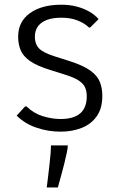

<svg xmlns="http://www.w3.org/2000/svg" viewBox="-20 -560 512 831"><path d="M242.2 9.8Q187.5 9.8 137.2 -7.6Q86.9 -24.9 52.2 -59.6L88.4 -99.1H95.2Q126.5 -68.8 166 -56.9Q205.6 -44.9 242.2 -44.9Q298.8 -44.9 327.1 -69.3Q355.5 -93.8 355.5 -143.6Q355.5 -165.5 348.1 -181.9Q340.8 -198.2 320.3 -211.7Q299.8 -225.1 260.3 -237.3L195.3 -257.8Q138.7 -275.4 109.1 -296.4Q79.6 -317.4 69.1 -343.3Q58.6 -369.1 58.6 -401.4Q58.6 -466.3 109.4 -502.9Q160.2 -539.6 245.1 -539.6Q282.7 -539.6 313.5 -531.2Q344.2 -522.9 367.9 -509Q391.6 -495.1 406.7 -477.1L370.1 -440.9H365.2Q346.2 -459.5 315.7 -471.4Q285.2 -483.4 246.1 -483.4Q209.5 -483.4 183.8 -474.1Q158.2 -464.8 144.5 -446.3Q130.9 -427.7 130.9 -400.9Q130.9 -370.1 148.4 -351.1Q166 -332 217.3 -315.9L281.7 -295.4Q340.8 -276.4 371.1 -254.4Q401.4 -232.4 412.1 -205.6Q422.9 -178.7 422.9 -145.5Q422.9 -91.3 398.9 -57.1Q375 -22.9 334 -6.6Q293 9.8 242.2 9.8ZM182.1 251.5Q182.1 251.5 184.1 237.1Q186 222.7 188.7 199.7Q191.4 176.8 194.3 151.4Q197.3 126 199 104Q200.7 82 200.7 69.3H273.4V71.3Q273.4 80.6 269 101.6Q264.6 122.6 258.3 147.9Q252 173.3 245.4 197Q238.8 220.7 234.6 236.1Q230.5 251.5 230.5 251.5Z"/></svg>

Font: Comme Light
Style: Regular
Weight: 300
Version: Version 1.000;gftools[0.9.27]